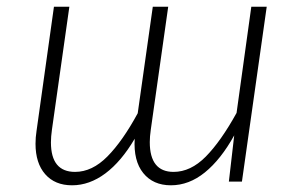

<svg xmlns="http://www.w3.org/2000/svg" viewBox="-20 -542 889 573"><path d="M776 -522 702 0H663L679 -138Q639 -66 591.5 -27.5Q544 11 490 11Q437 11 407.5 -25.5Q378 -62 382 -128Q342 -60 294.5 -24.5Q247 11 195 11Q144 11 115 -22Q86 -55 86 -113Q86 -132 89 -151L141 -522H187L135 -155Q132 -134 132 -117Q132 -29 204 -29Q255 -29 300.5 -75Q346 -121 391 -204L436 -522H482L430 -155Q427 -134 427 -118Q427 -29 498 -29Q549 -29 594 -74.5Q639 -120 686 -205L730 -522Z"/></svg>

Font: Fira Sans ExtraLight
Style: Italic
Weight: 275
Italic angle: -8°
Designer: Carrois Corporate & Edenspiekermann AG
Foundry: Carrois Corporate GbR & Edenspiekermann AG
Version: Version 4.203